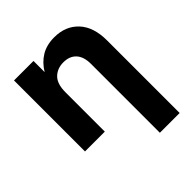

<svg xmlns="http://www.w3.org/2000/svg" viewBox="-201 -654 986 986"><g transform="rotate(-45 292.5 -161.0)"><path d="M194.8 -286.6V0H50.8V-515.6H192.4V-434.6Q218.8 -478.5 258.3 -502.4Q297.9 -526.4 353.5 -526.4Q435.5 -526.4 484.9 -473.4Q534.2 -420.4 534.2 -322.8V204.1H390.6V-296.4Q390.6 -348.1 365.7 -375.2Q340.8 -402.3 295.9 -402.3Q251.5 -402.3 223.1 -374.5Q194.8 -346.7 194.8 -286.6Z"/></g></svg>

Font: Inter Display
Style: Bold
Weight: 700
Designer: Rasmus Andersson
Foundry: rsms
Version: Version 4.001;git-9221beed3